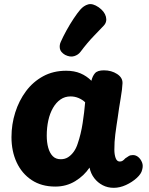

<svg xmlns="http://www.w3.org/2000/svg" viewBox="-20 -891 716 920"><path d="M35 -234Q35 -295 53 -352Q71 -409 104.5 -454Q138 -499 186.5 -525.5Q235 -552 297 -552Q336 -552 365.5 -539.5Q395 -527 418 -504Q423 -526 435 -540Q447 -554 478 -554Q514 -554 541 -536.5Q568 -519 567 -492Q566 -465 558 -418.5Q550 -372 544 -327Q542 -313 538.5 -291Q535 -269 532.5 -247.5Q530 -226 529 -211Q528 -196 528 -173.5Q528 -151 534 -134Q540 -117 554 -117Q562 -117 568 -121Q574 -125 580 -132Q590 -139 597.5 -143.5Q605 -148 617 -148Q631 -148 642.5 -138.5Q654 -129 660.5 -113Q667 -97 661 -77Q657 -58 635 -38Q613 -18 583.5 -4.5Q554 9 525 9Q496 9 472 -3.5Q448 -16 431.5 -37.5Q415 -59 409 -88Q383 -49 340.5 -23Q298 3 245 3Q179 3 132 -28Q85 -59 60 -112.5Q35 -166 35 -234ZM204 -241Q204 -209 211 -183.5Q218 -158 232.5 -143Q247 -128 271 -128Q291 -128 306 -137.5Q321 -147 333 -163.5Q345 -180 352 -202Q360 -225 366 -250Q372 -275 376 -301Q380 -327 383 -352Q386 -377 388 -401Q374 -414 356 -421.5Q338 -429 318 -429Q291 -429 270 -414.5Q249 -400 234 -374Q219 -348 211.5 -314Q204 -280 204 -241ZM366 -643Q355 -628 335.5 -622Q316 -616 292 -628Q270 -641 267 -658Q264 -675 271 -690Q282 -715 298.5 -745Q315 -775 333 -802Q351 -829 364 -844Q381 -864 402.5 -870Q424 -876 453 -856Q481 -836 487.5 -811Q494 -786 477 -768Q464 -754 431 -720Q398 -686 366 -643Z"/></svg>

Font: Playpen Sans Arabic
Style: Bold
Weight: 700
Version: Version 2.000